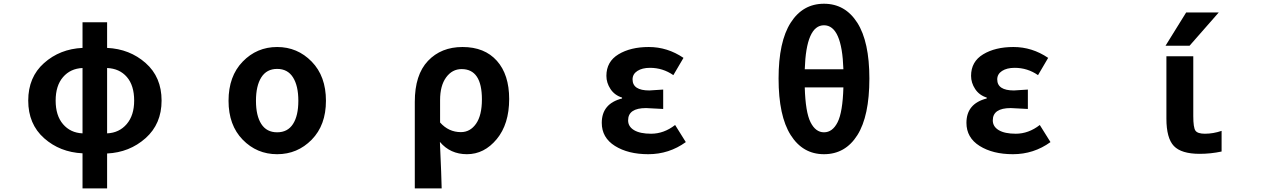

<svg xmlns="http://www.w3.org/2000/svg" viewBox="-20 -832 7040 1053"><path d="M567.4 -459V-100.6Q633.8 -103.5 674.8 -151.4Q715.8 -199.2 715.8 -280.3Q715.8 -363.3 675.8 -409.7Q635.7 -456.1 567.4 -459ZM432.6 -100.6V-459Q366.2 -456.1 325.7 -409.2Q285.2 -362.3 285.2 -280.3Q285.2 -198.2 325.7 -150.9Q366.2 -103.5 432.6 -100.6ZM567.4 -710V-569.3Q691.4 -563.5 778.8 -486.3Q866.2 -409.2 866.2 -280.3Q866.2 -152.3 778.3 -74.2Q690.4 3.9 567.4 9.8V201.2H432.6V8.8Q308.6 2.9 221.7 -74.2Q134.8 -151.4 134.8 -280.3Q134.8 -409.2 221.7 -486.3Q308.6 -563.5 432.6 -569.3V-710Z M1233.4 -279.3Q1233.4 -414.1 1311 -494.1Q1388.7 -574.2 1500 -574.2Q1611.3 -574.2 1689.5 -494.1Q1767.6 -414.1 1767.6 -279.3Q1767.6 -145.5 1689.5 -65.9Q1611.3 13.7 1500 13.7Q1388.7 13.7 1311 -65.9Q1233.4 -145.5 1233.4 -279.3ZM1413.1 -151.9Q1442.4 -106.4 1500 -106.4Q1557.6 -106.4 1586.9 -151.9Q1616.2 -197.3 1616.2 -279.3Q1616.2 -361.3 1586.9 -407.7Q1557.6 -454.1 1500 -454.1Q1442.4 -454.1 1413.1 -407.7Q1383.8 -361.3 1383.8 -279.3Q1383.8 -197.3 1413.1 -151.9Z M2254.9 201.2V-273.4Q2254.9 -421.9 2327.1 -498Q2399.4 -574.2 2516.6 -574.2Q2637.7 -574.2 2705.1 -498.5Q2772.5 -422.9 2772.5 -289.1Q2772.5 -151.4 2704.1 -68.8Q2635.7 13.7 2541 13.7Q2449.2 13.7 2392.6 -53.7Q2401.4 142.6 2402.3 201.2ZM2507.8 -107.4Q2558.6 -107.4 2590.8 -153.3Q2623 -199.2 2623 -287.1Q2623 -453.1 2511.7 -453.1Q2460 -453.1 2426.8 -407.7Q2393.6 -362.3 2393.6 -283.2V-160.2Q2440.4 -107.4 2507.8 -107.4Z M3535.2 13.7Q3424.8 13.7 3352.5 -31.7Q3280.3 -77.1 3280.3 -158.2Q3280.3 -263.7 3391.6 -292V-296.9Q3350.6 -309.6 3328.1 -343.8Q3305.7 -377.9 3305.7 -416Q3305.7 -494.1 3372.1 -534.2Q3438.5 -574.2 3538.1 -574.2Q3640.6 -574.2 3728.5 -514.6L3672.9 -419.9Q3615.2 -460 3544.9 -460Q3502 -460 3475.6 -442.9Q3449.2 -425.8 3449.2 -396.5Q3449.2 -335.9 3541 -335.9Q3550.8 -335.9 3617.2 -340.8V-234.4Q3537.1 -239.3 3523.4 -239.3Q3424.8 -239.3 3424.8 -171.9Q3424.8 -137.7 3457.5 -118.2Q3490.2 -98.6 3550.8 -98.6Q3621.1 -98.6 3682.6 -146.5L3741.2 -52.7Q3649.4 13.7 3535.2 13.7Z M4605.5 -352.5H4393.6Q4397.5 -216.8 4425.3 -161.6Q4453.1 -106.4 4499 -106.4Q4545.9 -106.4 4573.7 -161.6Q4601.6 -216.8 4605.5 -352.5ZM4393.6 -452.1H4605.5Q4597.7 -693.4 4499 -693.4Q4401.4 -693.4 4393.6 -452.1ZM4748 -401.4Q4748 -195.3 4682.1 -90.8Q4616.2 13.7 4499 13.7Q4382.8 13.7 4316.4 -91.3Q4250 -196.3 4250 -401.4Q4250 -603.5 4316.4 -707.5Q4382.8 -811.5 4499 -811.5Q4615.2 -811.5 4681.6 -707.5Q4748 -603.5 4748 -401.4Z M5535.2 13.7Q5424.8 13.7 5352.5 -31.7Q5280.3 -77.1 5280.3 -158.2Q5280.3 -263.7 5391.6 -292V-296.9Q5350.6 -309.6 5328.1 -343.8Q5305.7 -377.9 5305.7 -416Q5305.7 -494.1 5372.1 -534.2Q5438.5 -574.2 5538.1 -574.2Q5640.6 -574.2 5728.5 -514.6L5672.9 -419.9Q5615.2 -460 5544.9 -460Q5502 -460 5475.6 -442.9Q5449.2 -425.8 5449.2 -396.5Q5449.2 -335.9 5541 -335.9Q5550.8 -335.9 5617.2 -340.8V-234.4Q5537.1 -239.3 5523.4 -239.3Q5424.8 -239.3 5424.8 -171.9Q5424.8 -137.7 5457.5 -118.2Q5490.2 -98.6 5550.8 -98.6Q5621.1 -98.6 5682.6 -146.5L5741.2 -52.7Q5649.4 13.7 5535.2 13.7Z M6485.4 -763.7H6664.1L6503.9 -581.1H6372.1ZM6524.4 -195.3Q6524.4 -132.8 6536.1 -115.7Q6547.9 -98.6 6587.9 -98.6Q6633.8 -98.6 6679.7 -114.3V-1Q6620.1 11.7 6559.6 11.7Q6459 11.7 6418 -31.2Q6377 -74.2 6377 -181.6V-523.4H6524.4Z"/></svg>

Font: GenEi Gothic M Regular
Style: Bold
Weight: 700
Designer: o_tamon (Modified); [Source Han Sans]
Ryoko NISHIZUKA  (kana & ideographs); Paul D. Hunt (Latin, Greek & Cyrillic); Wenl
Version: Version 1.1a;Original Version 1.004